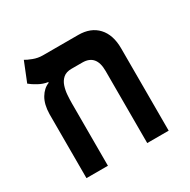

<svg xmlns="http://www.w3.org/2000/svg" viewBox="-141 -745 868 878"><g transform="rotate(-30 293.0 -306.0)"><path d="M505.9 -434.6V0H392.6V-381.3Q392.6 -467.3 319.8 -467.3H262.7Q234.4 -467.3 218.5 -453.4Q202.6 -439.5 195.6 -418Q188.5 -396.5 186.8 -372.8Q185.1 -349.1 185.1 -329.1V0H71.8V-338.4Q72.8 -389.2 92 -421.1Q111.3 -453.1 140.1 -463.9V-467.8Q115.7 -471.2 91.6 -484.4Q67.4 -497.6 53.2 -509.8L94.2 -611.8Q105.5 -604.5 129.9 -595.2Q154.3 -585.9 179.7 -585.9H366.7Q432.1 -585.9 469 -546.1Q505.9 -506.3 505.9 -434.6Z"/></g></svg>

Font: Cascadia Mono PL SemiBold
Style: Regular
Weight: 600
Monospace: yes
Designer: Aaron Bell
Foundry: Saja Typeworks
Version: Version 2404.023; ttfautohint (v1.8.4)